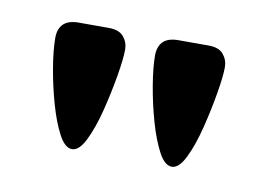

<svg xmlns="http://www.w3.org/2000/svg" viewBox="-37 -640 401 290"><g transform="rotate(10 163.5 -495.0)"><path d="M87 -400Q76 -400 66.5 -418Q57 -436 49.5 -462.5Q42 -489 37.5 -516Q33 -543 33 -561Q33 -575 40.5 -582.5Q48 -590 64 -590H110Q126 -590 133 -581.5Q140 -573 140 -562Q140 -548 135.5 -521.5Q131 -495 124 -467Q117 -439 107.5 -419.5Q98 -400 87 -400ZM240 -400Q229 -400 219.5 -418Q210 -436 202.5 -462.5Q195 -489 190.5 -516Q186 -543 186 -561Q186 -575 193.5 -582.5Q201 -590 217 -590H263Q279 -590 286 -581.5Q293 -573 293 -562Q293 -548 288.5 -521.5Q284 -495 277 -467Q270 -439 260.5 -419.5Q251 -400 240 -400Z"/></g></svg>

Font: Red Rose SemiBold
Style: Regular
Weight: 600
Designer: Jaikishan Patel
Version: Version 2.000